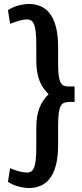

<svg xmlns="http://www.w3.org/2000/svg" viewBox="-20 -840 413 968"><path d="M273 -522Q273 -486 275.5 -463.5Q278 -441 284 -427.5Q290 -414 300 -409Q310 -404 324 -404H356V-326H328Q313 -326 302.5 -321.5Q292 -317 285.5 -304.5Q279 -292 276 -268.5Q273 -245 273 -208V-112Q273 -48 261.5 -5.5Q250 37 229.5 62Q209 87 182.5 97.5Q156 108 126 108Q103 108 74 100.5Q45 93 20 77L31 8Q54 18 76.5 24Q99 30 118 30Q128 30 136.5 25Q145 20 151 6.5Q157 -7 160 -32Q163 -57 163 -98V-194Q163 -226 167 -251Q171 -276 179 -296.5Q187 -317 198.5 -333.5Q210 -350 225 -365Q210 -380 198.5 -396.5Q187 -413 179 -433.5Q171 -454 167 -479Q163 -504 163 -536V-614Q163 -654 160 -679.5Q157 -705 151 -718.5Q145 -732 136.5 -737Q128 -742 118 -742Q99 -742 76.5 -735.5Q54 -729 31 -720L20 -789Q45 -805 74 -812.5Q103 -820 126 -820Q156 -820 182.5 -809.5Q209 -799 229.5 -774Q250 -749 261.5 -706.5Q273 -664 273 -600Z"/></svg>

Font: Cantora One
Style: Regular
Weight: 400
Designer: Pablo Impallari, Rodrigo Fuenzalida
Foundry: Pablo Impallari
Version: Version 1.002; ttfautohint (v0.8) -G 200 -r 50